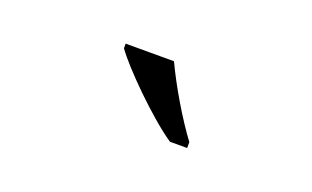

<svg xmlns="http://www.w3.org/2000/svg" viewBox="-36 -885 648 399"><g transform="rotate(20 288.5 -686.0)"><path d="M386.2 -606H348.1Q328.1 -619.6 304.7 -639.9Q281.2 -660.2 259.3 -681.6Q237.3 -703.1 219.2 -722.9Q201.2 -742.7 191.9 -755.9V-766.1H298.8Q306.6 -749.5 317.1 -729.7Q327.6 -710 339.4 -690.2Q351.1 -670.4 363.3 -651.9Q375.5 -633.3 386.2 -619.1Z"/></g></svg>

Font: Sahl Naskh
Style: Regular
Weight: 400
Designer: Pascal Zoghbi
Version: Version 1.001